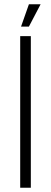

<svg xmlns="http://www.w3.org/2000/svg" viewBox="-20 -883 240 903"><path d="M75 -713H125V0H75ZM116 -863H171L116 -758H79Z"/></svg>

Font: Khand Variable Light
Style: Regular
Weight: 300
Designer: Satya Rajpurohit
Foundry: Indian Type Foundry
Version: Version 3.000